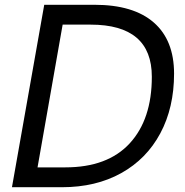

<svg xmlns="http://www.w3.org/2000/svg" viewBox="-20 -783 772 803"><path d="M30 0 165 -763H375Q538 -763 623 -689Q708 -615 708 -475Q708 -333 650.5 -225.5Q593 -118 487 -59Q381 0 239 0ZM253 -83Q430 -83 522.5 -183.5Q615 -284 615 -462Q615 -680 359 -680H242L137 -83Z"/></svg>

Font: Open Sauce One
Style: Italic
Weight: 400
Italic angle: -10°
Designer: Alfredo Marco Pradil
Foundry: Creative Sauce Fz LLC
Version: Version 1.477